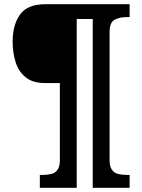

<svg xmlns="http://www.w3.org/2000/svg" viewBox="-20 -780 674 911"><path d="M169 111V50H182Q205 50 223.5 45.5Q242 41 253 25.5Q264 10 264 -20V-386H193Q135 -386 101.5 -413.5Q68 -441 54 -485.5Q40 -530 40 -582Q40 -662 75 -711Q110 -760 195 -760H595V-699H582Q548 -699 524 -686.5Q500 -674 500 -627V-20Q500 10 511 25.5Q522 41 541 45.5Q560 50 582 50H595V111H420V-690H344V111Z"/></svg>

Font: Noto Serif Tibetan Black
Style: Regular
Weight: 900
Version: Version 2.103